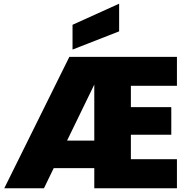

<svg xmlns="http://www.w3.org/2000/svg" viewBox="-20 -1010 1011 1030"><path d="M369.1 -877 619.1 -990.2V-841.8L369.1 -744.1ZM485.8 -556.2 339.8 -255.9H485.8ZM929.2 -549.8H682.1V-435.1H898.9V-287.1H682.1V-155.8H929.2V0H485.8V-107.9H268.1L215.8 0H2.9L352.1 -705.1H929.2Z"/></svg>

Font: Poppins ExtraBold
Style: Regular
Weight: 800
Designer: Ninad Kale (Devanagari), Jonny Pinhorn (Latin)
Foundry: Indian Type Foundry
Version: Version 3.200;PS 1.000;hotconv 16.6.54;makeotf.lib2.5.65590